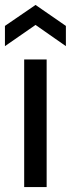

<svg xmlns="http://www.w3.org/2000/svg" viewBox="-25 -758 287 778"><path d="M73 0V-517H164V0ZM-5 -571V-653L119 -738L242 -653V-571L119 -657Z"/></svg>

Font: Bricolage Grotesque 28pt
Style: Regular
Weight: 400
Version: Version 1.001;gftools[0.9.33.dev8+g029e19f]